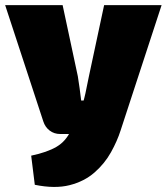

<svg xmlns="http://www.w3.org/2000/svg" viewBox="-23 -520 647 745"><path d="M604 -500 445 -14Q432 27 407.5 71Q383 115 343.5 149.5Q304 184 247 198.5Q190 213 112 197L98 84Q160 71 196.5 49.5Q233 28 252 -14L289 -94Q300 -119 308.5 -158Q317 -197 322 -224L381 -500ZM220 -500 279 -224Q283 -201 286 -177Q289 -153 292 -130H322L257 0H211Q187 0 169.5 -13.5Q152 -27 145 -49L-3 -500Z"/></svg>

Font: Exo 2 Black
Style: Regular
Weight: 900
Designer: Natanael Gama
Foundry: Natanael Gama
Version: Version 2.010